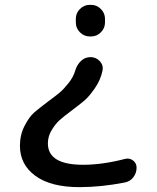

<svg xmlns="http://www.w3.org/2000/svg" viewBox="-20 -540 644 790"><path d="M349 -520H355Q378 -520 395 -503Q412 -486 412 -463V-447Q412 -424 395 -407Q378 -390 355 -390H349Q326 -390 309 -407Q292 -424 292 -447V-463Q292 -486 309 -503Q326 -520 349 -520ZM307 230Q189 230 125.5 183.5Q62 137 62 60Q62 15 81 -22Q100 -59 120 -76.5Q140 -94 180 -124Q210 -146 226 -159.5Q242 -173 262 -198Q282 -223 290 -251Q297 -274 313.5 -289.5Q330 -305 352 -305Q375 -305 390.5 -288.5Q406 -272 402 -250Q394 -211 370 -176.5Q346 -142 327 -126Q308 -110 272 -83Q240 -59 224 -44.5Q208 -30 192.5 -4.5Q177 21 177 50Q177 138 322 138Q401 138 494 114Q512 109 527 120Q542 131 542 150Q542 172 528.5 189.5Q515 207 493 211Q395 230 307 230Z"/></svg>

Font: Rounded Mplus 1c Medium
Style: Regular
Weight: 500
Version: Version 1.059.20150529